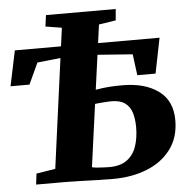

<svg xmlns="http://www.w3.org/2000/svg" viewBox="-64 -821 846 879"><g transform="rotate(-5 359.0 -382.0)"><path d="M421 5Q388.5 5 345 3.8Q301.5 2.5 260.8 1.2Q220 0 196 0H67L73 -50L160.5 -64L247 -705L172.5 -717L179.5 -769H500L495.5 -717L417.5 -705L328.5 -57Q335.5 -54.5 351 -53.2Q366.5 -52 383 -51.2Q399.5 -50.5 408 -50.5Q458.5 -50.5 488.8 -72.5Q519 -94.5 532.5 -133.2Q546 -172 546 -222.5Q546 -259 537.2 -288Q528.5 -317 506 -333.5Q483.5 -350 442.5 -350Q434.5 -350 416.2 -348.8Q398 -347.5 382.2 -346Q366.5 -344.5 364.5 -343.5L369 -407.5Q386 -410.5 405 -413Q424 -415.5 447 -417Q470 -418.5 500 -418.5Q603 -418.5 665.2 -373.2Q727.5 -328 727.5 -238.5Q727.5 -158.5 686.2 -104Q645 -49.5 575.5 -22.2Q506 5 421 5ZM-10.5 -458.5 23.5 -620.5H688.5L656 -458.5H572L559.5 -555.5L296.5 -575L121.5 -556L76.5 -458.5Z"/></g></svg>

Font: Merriweather 24pt Black
Style: Italic
Weight: 900
Italic angle: -7.8°
Designer: Eben Sorkin
Foundry: Eben Sorkin
Version: Version 2.101